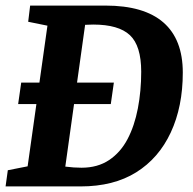

<svg xmlns="http://www.w3.org/2000/svg" viewBox="-25 -668 692 688"><path d="M-5 0 3 -58 74 -72 145 -576 76 -590 83 -648H353Q491 -648 560.5 -587.5Q630 -527 630 -408Q630 -286 587 -193.5Q544 -101 463 -50.5Q382 0 264 0ZM267 -67Q325 -67 366 -94.5Q407 -122 432 -169.5Q457 -217 469 -279.5Q481 -342 481 -411Q481 -504 440.5 -542Q400 -580 309 -580Q303 -580 293 -579.5Q283 -579 280 -579L209 -71Q224 -69 239 -68Q254 -67 267 -67ZM40 -295 51 -372H383L372 -295Z"/></svg>

Font: Faustina Light
Style: Bold Italic
Weight: 700
Italic angle: -8°
Version: Version 1.200